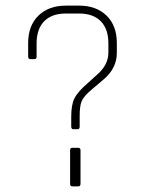

<svg xmlns="http://www.w3.org/2000/svg" viewBox="-20 -662 515 682"><path d="M266 -128V-9Q266 0 258 0H237Q229 0 229 -9V-128Q229 -137 237 -137H258Q266 -137 266 -128ZM263 -251V-212Q263 -203 255 -203H241Q233 -203 233 -212V-247Q233 -290 244.5 -313Q256 -336 293 -368L324 -396Q365 -431 365 -475V-508Q365 -559 338 -586.5Q311 -614 261 -614H214Q164 -614 137 -586.5Q110 -559 110 -508V-461Q110 -452 102 -452H88Q80 -452 80 -461V-509Q80 -571 116.5 -606.5Q153 -642 214 -642H261Q322 -642 358.5 -606.5Q395 -571 395 -509V-474Q395 -419 347 -379L307 -345Q277 -320 270 -302.5Q263 -285 263 -251Z"/></svg>

Font: Rajdhani Light
Style: Regular
Weight: 300
Designer: Satya Rajpurohit, Jyotish Sonowal
Foundry: Indian Type Foundry
Version: Version 1.201;PS 1.0;hotconv 1.0.78;makeotf.lib2.5.61930; tt